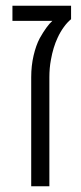

<svg xmlns="http://www.w3.org/2000/svg" viewBox="-20 -650 284 670"><path d="M88.9 0V-380.4Q88.9 -420.4 97.2 -456.1Q105.5 -491.7 118.7 -516.6Q142.6 -559.1 162.6 -577.1H23.4V-629.9H228V-583Q214.8 -572.3 202.6 -555.4Q190.4 -538.6 181.2 -518.6Q165.5 -485.4 157.7 -441.4Q152.3 -413.1 152.3 -380.4V0Z"/></svg>

Font: Open Sans Light
Style: Regular
Weight: 300
Designer: Monotype Design Team
Foundry: Monotype Imaging Inc.
Version: Version 3.000; ttfautohint (v1.8.4)